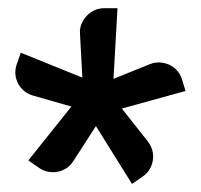

<svg xmlns="http://www.w3.org/2000/svg" viewBox="-20 -733 493 470"><path d="M154.8 -472.2 61 -499Q48.8 -502.4 39.6 -510Q30.3 -517.6 24.7 -527.8Q19 -538.1 17.8 -550Q16.6 -562 20.5 -574.2L30.8 -604L181.6 -543L175.8 -650.4Q174.8 -663.1 179.4 -674.3Q184.1 -685.5 192.1 -694.1Q200.2 -702.6 211.2 -707.8Q222.2 -712.9 234.9 -712.9H267.6L257.8 -540L346.2 -575.7Q358.4 -580.6 370.6 -580.1Q382.8 -579.6 393.8 -574.7Q404.8 -569.8 413.1 -560.8Q421.4 -551.8 425.3 -539.6L434.1 -510.3L278.3 -467.3L342.3 -386.2Q350.1 -376 353 -364.3Q356 -352.5 354.2 -341.1Q352.5 -329.6 346.7 -319.3Q340.8 -309.1 330.6 -301.8L303.2 -282.7L214.8 -424.3L159.7 -338.9Q152.8 -328.1 143.1 -321.5Q133.3 -314.9 121.8 -312.7Q110.4 -310.5 98.6 -312.5Q86.9 -314.5 76.7 -321.3L49.3 -340.3Z"/></svg>

Font: Millunium
Style: Bold
Weight: 700
Designer: kolcsarzsolt
Foundry: Kolcsar Szilard Zsolt
Version: Version 2.000980; 2016